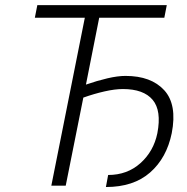

<svg xmlns="http://www.w3.org/2000/svg" viewBox="-20 -731 737 756"><path d="M627 -661.1H370.6L318.4 -397.9Q362.3 -413.1 402.8 -422.6Q443.4 -432.1 474.1 -432.1Q575.2 -432.1 626.7 -375.7Q678.2 -319.3 656.2 -206.5Q636.2 -108.9 571 -51.8Q505.9 5.4 397 5.4L405.8 -42Q481 -42 533 -88.6Q585 -135.3 599.6 -206.5Q616.7 -295.4 581.1 -337.9Q545.4 -380.4 463.9 -380.4Q432.6 -380.4 391.6 -371.1Q350.6 -361.8 308.1 -346.7L238.8 0H182.1L314 -661.1H117.2L127 -710.9H636.7Z"/></svg>

Font: Franko
Style: Light Italic
Weight: 300
Designer: Google
Version: Version 1.200310; 2013